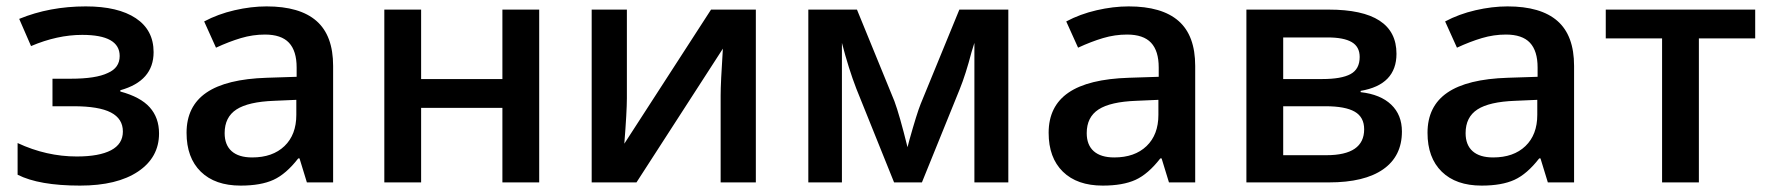

<svg xmlns="http://www.w3.org/2000/svg" viewBox="-20 -570 5527 600"><path d="M144 -238H210Q289 -238 326.5 -218.5Q364 -199 364 -159Q364 -120 327 -100.5Q290 -81 220 -81Q125 -81 35 -123V-24Q102 10 230 10Q346 10 411.5 -34Q477 -78 477 -153Q477 -202 448 -234.5Q419 -267 356 -284V-288Q460 -317 460 -407Q460 -476 404.5 -513Q349 -550 248 -550Q135 -550 40 -511L77 -426Q159 -461 237 -461Q354 -461 354 -395Q354 -358 317 -342Q280 -324 201 -324H144Z M1021 -364Q1021 -459 969 -504.5Q917 -550 813 -550Q765 -550 713 -538Q661 -526 618 -503L655 -421Q696 -440 733 -451Q770 -462 808 -462Q859 -462 883 -436.5Q907 -411 907 -359V-330L814 -327Q687 -323 625 -280.5Q563 -238 563 -155Q563 -77 607.5 -33.5Q652 10 732 10Q795 10 834.5 -8Q874 -26 912 -75H916L939 0H1021ZM682 -154Q682 -204 719 -228Q756 -252 837 -255L906 -258V-211Q906 -149 869 -113.5Q832 -78 768 -78Q726 -78 704 -97.5Q682 -117 682 -154Z M1181 0H1296V-233H1550V0H1665V-540H1550V-323H1296V-540H1181Z M1829 0H1969L2239 -418Q2232 -310 2232 -272V0H2342V-540H2202L1931 -121Q1939 -222 1939 -263V-540H1829Z M2775 -254 2658 -540H2506V0H2611V-436Q2632 -355 2656 -293L2774 0H2861L2979 -291Q2998 -338 3016 -407L3025 -436V0H3131V-540H2978L2857 -245Q2845 -215 2822 -133L2816 -110Q2791 -211 2775 -254Z M3715 -364Q3715 -459 3663 -504.5Q3611 -550 3507 -550Q3459 -550 3407 -538Q3355 -526 3312 -503L3349 -421Q3390 -440 3427 -451Q3464 -462 3502 -462Q3553 -462 3577 -436.5Q3601 -411 3601 -359V-330L3508 -327Q3381 -323 3319 -280.5Q3257 -238 3257 -155Q3257 -77 3301.5 -33.5Q3346 10 3426 10Q3489 10 3528.5 -8Q3568 -26 3606 -75H3610L3633 0H3715ZM3376 -154Q3376 -204 3413 -228Q3450 -252 3531 -255L3600 -258V-211Q3600 -149 3563 -113.5Q3526 -78 3462 -78Q3420 -78 3398 -97.5Q3376 -117 3376 -154Z M4132 -540H3875V0H4133Q4244 0 4302.5 -41Q4361 -82 4361 -159Q4361 -211 4327.5 -243Q4294 -275 4232 -282V-286Q4344 -305 4344 -402Q4344 -540 4132 -540ZM4112 -323H3990V-453H4129Q4179 -453 4204 -438.5Q4229 -424 4229 -392Q4229 -354 4200.5 -338.5Q4172 -323 4112 -323ZM4125 -85H3990V-238H4122Q4184 -238 4213.5 -221Q4243 -204 4243 -166Q4243 -85 4125 -85Z M4899 -364Q4899 -459 4847 -504.5Q4795 -550 4691 -550Q4643 -550 4591 -538Q4539 -526 4496 -503L4533 -421Q4574 -440 4611 -451Q4648 -462 4686 -462Q4737 -462 4761 -436.5Q4785 -411 4785 -359V-330L4692 -327Q4565 -323 4503 -280.5Q4441 -238 4441 -155Q4441 -77 4485.5 -33.5Q4530 10 4610 10Q4673 10 4712.5 -8Q4752 -26 4790 -75H4794L4817 0H4899ZM4560 -154Q4560 -204 4597 -228Q4634 -252 4715 -255L4784 -258V-211Q4784 -149 4747 -113.5Q4710 -78 4646 -78Q4604 -78 4582 -97.5Q4560 -117 4560 -154Z M4998 -450H5174V0H5289V-450H5465V-540H4998Z"/></svg>

Font: OpenSansMMV
Style: Semibold
Weight: 600
Designer: Steve Matteson
Foundry: Ascender Corporation
Version: Version 6.000